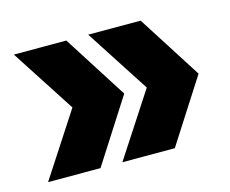

<svg xmlns="http://www.w3.org/2000/svg" viewBox="-66 -595 688 575"><g transform="rotate(-15 277.5 -307.0)"><path d="M18.1 -109.9 146.5 -307.1 18.1 -505.4H180.7L307.1 -307.1L180.7 -109.9ZM248.5 -109.9 377 -307.1 248.5 -505.4H411.1L537.6 -307.1L411.1 -109.9Z"/></g></svg>

Font: Schibsted Grotesk ExtraBold
Style: Regular
Weight: 800
Designer: Bakken & Baeck AS, Henrik Kongsvoll
Foundry: Schibsted ASA
Version: Version 1.100; ttfautohint (v1.8.4.7-5d5b);gftools[0.9.25]